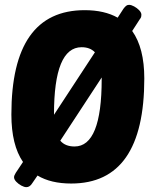

<svg xmlns="http://www.w3.org/2000/svg" viewBox="-20 -750 624 793"><path d="M89 23Q80 23 68 16.5Q56 10 47 0.5Q38 -9 38 -18Q38 -25 45 -36L75 -81Q27 -151 27 -277Q27 -708 330 -708Q411 -708 466 -677L490 -714Q496 -722 501 -726Q506 -730 513 -730Q522 -730 534 -723.5Q546 -717 555 -707.5Q564 -698 564 -689Q564 -685 563 -680.5Q562 -676 557 -670L526 -622Q576 -552 576 -426Q576 8 274 8Q190 8 135 -25L113 7Q103 23 89 23ZM203 -278V-276L372 -534Q352 -555 317 -555Q203 -555 203 -278ZM288 -145Q400 -145 400 -423Q400 -423 400 -424Q400 -425 400 -430L229 -169Q249 -145 288 -145Z"/></svg>

Font: Asap Condensed Condensed ExtraBold
Style: Italic
Weight: 800
Width: 3
Italic angle: -6°
Designer: Pablo Cosgaya
Foundry: Omnibus-Type
Version: Version 3.001; ttfautohint (v1.8.4.7-5d5b)